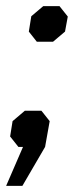

<svg xmlns="http://www.w3.org/2000/svg" viewBox="-24 -479 259 626"><path d="M70 -376 78 -426 117 -459H170L197 -425L188 -376L149 -343H96ZM51 0H36L9 -34L17 -84L57 -118H111L138 -84L123 0L49 127H-4Z"/></svg>

Font: Chakra Petch Medium
Style: Italic
Weight: 500
Italic angle: -10°
Designer: Katatrad Aksorn Co.,Ltd.
Foundry: Cadson Demak Co.,Ltd.
Version: Version 1.000; ttfautohint (v1.6)